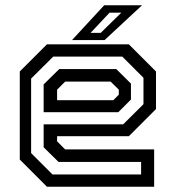

<svg xmlns="http://www.w3.org/2000/svg" viewBox="-20 -708 666 728"><path d="M468.5 -540 571.5 -437V-294.5L468.5 -191.5H196.5V-172L227 -141.5H564.5V0H158L55 -103V-437L158 -540ZM421 -446 476.5 -391V-330.5L428.5 -282.5H145.5V-388L204.5 -446ZM443.5 -493.5H182L98 -410V-127.5L179 -46.5H515V-94H202L145.5 -149.5V-236.5H447L524 -313V-413ZM399.5 -398.5H227L196.5 -368V-328H409.5L430.5 -349V-368ZM253 -556 375 -688H518.5L376.5 -556ZM323.5 -583.5H362L440 -660H395.5Z"/></svg>

Font: Tourney Medium
Style: Regular
Weight: 500
Designer: Tyler Finck
Foundry: Etcetera Type Co
Version: Version 1.015